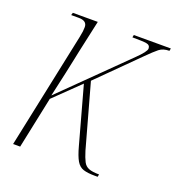

<svg xmlns="http://www.w3.org/2000/svg" viewBox="-105 -623 663 716"><g transform="rotate(20 226.5 -264.5)"><path d="M349 7Q320 7 303 1.5Q286 -4 275.5 -22Q265 -40 255 -77L193 -302L93 -205L50 0H22L119 -461Q122 -475 123 -484Q124 -493 124 -501Q124 -526 91 -526H61L64 -536H163L135 -408Q132 -394 127.5 -372Q123 -350 115 -313.5Q107 -277 94 -219L340 -461Q375 -495 375 -507Q375 -521 360 -523.5Q345 -526 304 -526L306 -536H453L451 -526Q426 -526 410.5 -513.5Q395 -501 369 -475L214 -321L284 -69Q292 -43 299.5 -28.5Q307 -14 321.5 -8.5Q336 -3 362 -3L360 7Z"/></g></svg>

Font: Noto Serif Display ExtraCondensed Thin
Style: Italic
Weight: 100
Width: 2
Italic angle: -12°
Designer: Monotype Design Team
Foundry: Monotype Imaging Inc.
Version: Version 2.009